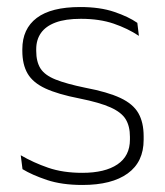

<svg xmlns="http://www.w3.org/2000/svg" viewBox="-20 -516 469 546"><path d="M214.5 10Q156 10 113.5 -4.2Q71 -18.5 44 -35L39 -74.5Q75 -53.5 117 -39Q159 -24.5 214 -24.5Q278.5 -24.5 314 -48.5Q349.5 -72.5 349.5 -119V-127Q349.5 -157 337.5 -176.8Q325.5 -196.5 294.5 -210.5Q263.5 -224.5 206 -236Q144.5 -248 109 -264.5Q73.5 -281 58.5 -306.8Q43.5 -332.5 43.5 -371.5V-376Q43.5 -434 84.5 -465Q125.5 -496 208 -496Q264.5 -496 305 -482.2Q345.5 -468.5 370.5 -451L375 -414Q343.5 -435 303.2 -448.8Q263 -462.5 210 -462.5Q166 -462.5 138 -452Q110 -441.5 96.5 -422.2Q83 -403 83 -376V-371.5Q83 -340.5 95.2 -321.2Q107.5 -302 138.2 -289.8Q169 -277.5 222.5 -266.5Q286 -254.5 322.2 -237.5Q358.5 -220.5 373.5 -194.2Q388.5 -168 388.5 -128.5V-118.5Q388.5 -55.5 343.2 -22.8Q298 10 214.5 10Z"/></svg>

Font: Anek Telugu Medium ExtraLight
Style: Regular
Weight: 250
Version: Version 1.003